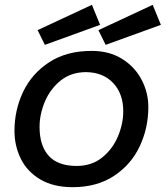

<svg xmlns="http://www.w3.org/2000/svg" viewBox="-20 -766 687 796"><path d="M395 -663 166 -580 136 -641 361 -746ZM647 -663 418 -580 388 -641 613 -746ZM281 10Q201 10 146.5 -22.5Q92 -55 66 -108.5Q40 -162 40 -223Q40 -310 76 -385.5Q112 -461 184 -508Q256 -555 360 -555Q433 -555 486 -522Q539 -489 567 -435.5Q595 -382 595 -322Q595 -236 559.5 -160Q524 -84 453 -37Q382 10 281 10ZM491 -305Q491 -377 449.5 -421.5Q408 -466 337 -467Q275 -467 231.5 -432Q188 -397 166 -344.5Q144 -292 144 -240Q144 -162 182 -120Q220 -78 298 -78Q360 -78 403.5 -113Q447 -148 469 -200.5Q491 -253 491 -305Z"/></svg>

Font: Cambay Devanagari
Style: Bold Italic
Weight: 700
Designer: Pooja Saxena
Foundry: Pooja Saxena
Version: Version 1.005;PS 001.005;hotconv 1.0.70;makeotf.lib2.5.58329